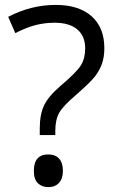

<svg xmlns="http://www.w3.org/2000/svg" viewBox="-20 -744 469 778"><path d="M141.1 -196.8V-223.1Q141.1 -280.3 158.7 -317.1Q176.3 -354 224.1 -395Q290.5 -451.2 307.9 -479.5Q325.2 -507.8 325.2 -547.9Q325.2 -597.7 293.2 -624.8Q261.2 -651.9 201.2 -651.9Q162.6 -651.9 126 -642.8Q89.4 -633.8 42 -609.9L13.2 -675.8Q105.5 -724.1 206.1 -724.1Q299.3 -724.1 351.1 -678.2Q402.8 -632.3 402.8 -548.8Q402.8 -513.2 393.3 -486.1Q383.8 -459 365.2 -434.8Q346.7 -410.6 285.2 -356.9Q235.8 -314.9 220 -287.1Q204.1 -259.3 204.1 -212.9V-196.8ZM117.2 -51.8Q117.2 -118.2 175.8 -118.2Q204.1 -118.2 219.5 -101.1Q234.9 -84 234.9 -51.8Q234.9 -20.5 219.2 -3.2Q203.6 14.2 175.8 14.2Q150.4 14.2 133.8 -1.2Q117.2 -16.6 117.2 -51.8Z"/></svg>

Font: f02954597
Style: Regular
Weight: 400
Foundry: Ascender Corporation
Version: Version 1.10